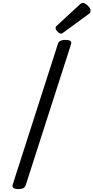

<svg xmlns="http://www.w3.org/2000/svg" viewBox="-20 -1285 642 1319"><path d="M106 14Q84 14 73.5 7Q63 0 67 -16L378 -984Q383 -998 395.5 -1004.5Q408 -1011 430 -1011Q453 -1011 463 -1004Q473 -997 468 -981L157 -14Q153 0 141 7Q129 14 106 14ZM400 -1054Q389 -1054 375.5 -1067.5Q362 -1081 362 -1091Q362 -1095 363 -1099Q364 -1103 371 -1109L528 -1254Q534 -1259 538 -1262Q542 -1265 549 -1265Q559 -1265 571.5 -1256Q584 -1247 593 -1235Q602 -1223 602 -1212Q602 -1205 600 -1200Q598 -1195 587 -1187L419 -1064Q413 -1060 408.5 -1057Q404 -1054 400 -1054Z"/></svg>

Font: Playwrite CA
Style: Regular
Weight: 400
Designer: Veronika Burian, José Scaglione
Foundry: TypeTogether
Version: Version 1.002